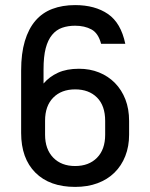

<svg xmlns="http://www.w3.org/2000/svg" viewBox="-20 -727 590 754"><path d="M275 7Q175 7 119 -49Q63 -105 63 -205V-450Q63 -517 77.5 -565.5Q92 -614 119 -645.5Q146 -677 185.5 -692Q225 -707 275 -707Q353 -707 404 -672Q455 -637 472 -555H377Q366 -597 339 -611.5Q312 -626 275 -626Q247 -626 224 -618Q201 -610 184.5 -590Q168 -570 159.5 -537.5Q151 -505 151 -455V-399Q174 -426 208 -441.5Q242 -457 290 -457Q333 -457 369 -442.5Q405 -428 431.5 -401Q458 -374 472.5 -336.5Q487 -299 487 -252V-198Q487 -152 472 -114Q457 -76 429.5 -49Q402 -22 363 -7.5Q324 7 275 7ZM275 -75Q329 -75 361 -107.5Q393 -140 393 -198V-252Q393 -312 361 -344Q329 -376 275 -376Q221 -376 189 -343.5Q157 -311 157 -253V-198Q157 -141 189 -108Q221 -75 275 -75Z"/></svg>

Font: Golos UI VF
Style: Regular
Weight: 400
Designer: A.Korolkova, Vitaly Kuzmin
Foundry: ParaType Ltd
Version: Version 2.000